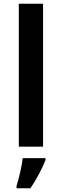

<svg xmlns="http://www.w3.org/2000/svg" viewBox="-20 -780 329 1021"><path d="M209 0V-760H80V0ZM222 71V61H101C96 104 80 171 68 208V221H142C176 171 206 112 222 71Z"/></svg>

Font: Noto Kufi Arabic SemiBold
Style: Regular
Weight: 600
Designer: Monotype Design Team, David Williams, Khaled Hosny
Foundry: Google LLC
Version: Version 2.109